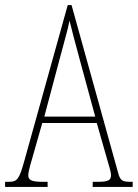

<svg xmlns="http://www.w3.org/2000/svg" viewBox="-22 -734 541 754"><path d="M-2 0H165V-20H143C100 -20 89 -28 89 -46C89 -61 101 -101 109 -128L144 -251H358L398 -111C405 -86 414 -58 414 -48C414 -27 406 -20 362 -20H342V0H499V-20H492C458 -20 450 -25 442 -55L259 -714H244L74 -104C54 -32 47 -20 13 -20H-2ZM152 -276 214 -509C229 -567 245 -619 251 -653C259 -620 272 -570 293 -493L352 -276Z"/></svg>

Font: Noto Serif Armenian ExtraCondensed Thin
Style: Regular
Weight: 100
Width: 2
Designer: Monotype Design Team
Foundry: Monotype Imaging Inc.
Version: Version 2.008